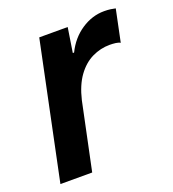

<svg xmlns="http://www.w3.org/2000/svg" viewBox="-105 -623 634 704"><g transform="rotate(-20 211.5 -270.5)"><path d="M12 0 123 -532H234L219 -436H224Q248 -485 290 -513Q332 -541 379 -541Q393 -541 404 -539.5Q415 -538 423 -536L397 -411Q391 -415 379.5 -416.5Q368 -418 356 -418Q320 -418 287 -402Q254 -386 229 -351.5Q204 -317 191 -262L136 0Z"/></g></svg>

Font: Mona Sans ExtraLight SemiBold
Style: Italic
Weight: 600
Italic angle: -11.6951°
Version: Version 2.000